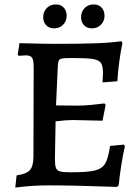

<svg xmlns="http://www.w3.org/2000/svg" viewBox="-20 -837 633 867"><path d="M544 -177Q526 -98 516 -1L509 7Q308 0 203 0Q124 0 49 10L55 -45Q99 -51 115 -69Q131 -87 131 -130L132 -533Q132 -565 125 -576Q118 -587 97 -587L64 -585L60 -591L68 -642Q185 -639 226 -639Q342 -639 411.5 -641.5Q481 -644 528 -651L533 -643Q525 -606 518.5 -558Q512 -510 510 -470L443 -465L445 -507Q445 -539 436 -552.5Q427 -566 399.5 -570.5Q372 -575 304 -575Q273 -575 261 -573Q249 -571 245.5 -563.5Q242 -556 241 -538L233 -361L332 -360Q354 -360 387.5 -363Q421 -366 452 -370L457 -363L443 -292Q338 -295 308 -295Q279 -295 231 -289L228 -119Q228 -91 232.5 -79Q237 -67 251 -63Q265 -59 300 -59Q375 -59 408 -67Q441 -75 455 -98.5Q469 -122 477 -178L539 -184ZM175 -759Q175 -784 191 -800.5Q207 -817 232 -817Q255 -817 268 -802.5Q281 -788 281 -766Q281 -742 265 -725.5Q249 -709 224 -709Q201 -709 188 -723.5Q175 -738 175 -759ZM346 -759Q346 -784 362 -800.5Q378 -817 403 -817Q426 -817 439 -802.5Q452 -788 452 -766Q452 -742 436 -725.5Q420 -709 395 -709Q372 -709 359 -723.5Q346 -738 346 -759Z"/></svg>

Font: Alegreya Medium
Style: Regular
Weight: 500
Designer: Juan Pablo del Peral
Foundry: Huerta Tipografica
Version: Version 2.007; ttfautohint (v1.6)